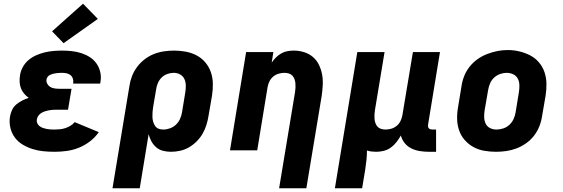

<svg xmlns="http://www.w3.org/2000/svg" viewBox="-20 -811 3040 1036"><path d="M275 8Q244 8 213.5 5Q183 2 155 -7Q127 -16 102 -31Q77 -46 60 -69Q43 -92 36 -121.5Q29 -151 34 -182Q37 -200 45 -217.5Q53 -235 68 -247.5Q83 -260 100 -268.5Q117 -277 135 -283Q121 -293 110 -306Q99 -319 93 -334.5Q87 -350 86 -368Q85 -386 88 -404Q91 -427 103 -449Q115 -471 134 -487Q153 -503 176 -513Q199 -523 222 -528.5Q245 -534 268.5 -536Q292 -538 315 -538Q342 -538 368.5 -535Q395 -532 419.5 -524Q444 -516 465 -502.5Q486 -489 500.5 -468.5Q515 -448 521 -422Q527 -396 522 -369Q522 -367 521.5 -364.5Q521 -362 520 -360H375Q375 -361 375 -361.5Q375 -362 375 -363Q377 -375 373 -387Q369 -399 360 -406Q351 -413 339 -415.5Q327 -418 315 -418Q307 -418 299 -417.5Q291 -417 283 -416Q275 -415 267 -413Q259 -411 251 -407.5Q243 -404 237.5 -397Q232 -390 231 -382Q229 -370 235 -359Q241 -348 251 -342Q261 -336 273.5 -334Q286 -332 299 -332H366L347 -219H280Q270 -219 260 -218Q250 -217 240 -215Q230 -213 220 -209.5Q210 -206 201 -200Q192 -194 186 -185Q180 -176 179 -166Q177 -155 181.5 -145.5Q186 -136 194 -130Q202 -124 212 -120.5Q222 -117 232.5 -115Q243 -113 253.5 -112.5Q264 -112 275 -112Q289 -112 303.5 -113.5Q318 -115 332 -119.5Q346 -124 359.5 -132Q373 -140 383 -152L513 -98Q493 -69 464.5 -47.5Q436 -26 404.5 -13.5Q373 -1 340 3.5Q307 8 275 8ZM323 -578 261 -642 428 -791 508 -709Z M587 205 678 -345Q682 -373 692 -399.5Q702 -426 719.5 -449.5Q737 -473 760.5 -491Q784 -509 810.5 -519.5Q837 -530 865 -534Q893 -538 920 -538Q952 -538 983.5 -532Q1015 -526 1042 -511.5Q1069 -497 1088.5 -473.5Q1108 -450 1118 -421Q1128 -392 1128.5 -359.5Q1129 -327 1124 -295L1105 -185Q1101 -160 1093.5 -136Q1086 -112 1073 -89.5Q1060 -67 1041 -48Q1022 -29 999.5 -16Q977 -3 952 2.5Q927 8 902 8Q880 8 859 2.5Q838 -3 822.5 -16.5Q807 -30 797 -48.5Q787 -67 782 -87L734 205ZM861 -112Q879 -112 897 -118.5Q915 -125 929 -138Q943 -151 951 -168.5Q959 -186 962 -204L980 -314Q983 -333 982.5 -351.5Q982 -370 974.5 -385.5Q967 -401 951.5 -409.5Q936 -418 917 -418Q917 -418 917 -418Q917 -418 917 -418Q900 -418 882 -411.5Q864 -405 851 -391.5Q838 -378 831 -360.5Q824 -343 822 -326L806 -232Q804 -219 803 -205.5Q802 -192 802.5 -179Q803 -166 806.5 -154Q810 -142 817 -131.5Q824 -121 835.5 -116.5Q847 -112 861 -112Z M1486 205 1572 -314Q1572 -314 1572 -314Q1572 -314 1572 -314Q1574 -326 1574.5 -338Q1575 -350 1574 -361.5Q1573 -373 1569 -384Q1565 -395 1557.5 -403Q1550 -411 1538.5 -414.5Q1527 -418 1515 -418Q1500 -418 1484 -413.5Q1468 -409 1455 -398.5Q1442 -388 1434.5 -373Q1427 -358 1424 -342L1368 0H1221L1308 -530H1455L1446 -473Q1456 -488 1469 -501Q1482 -514 1498 -523Q1514 -532 1531 -535Q1548 -538 1565 -538Q1594 -538 1621 -529.5Q1648 -521 1668.5 -503.5Q1689 -486 1701 -461Q1713 -436 1718 -409Q1723 -382 1721.5 -353Q1720 -324 1716 -295L1633 205Z M1787 205 1908 -530H2055L2003 -216Q2001 -204 2000.5 -192Q2000 -180 2001 -168.5Q2002 -157 2006 -146Q2010 -135 2017.5 -127Q2025 -119 2036.5 -115.5Q2048 -112 2060 -112Q2076 -112 2091.5 -116.5Q2107 -121 2120 -131.5Q2133 -142 2140.5 -157Q2148 -172 2151 -188L2208 -530H2354L2290 -140Q2289 -134 2289.5 -128.5Q2290 -123 2293.5 -119Q2297 -115 2302.5 -113.5Q2308 -112 2313 -112H2333V8H2293Q2269 8 2244.5 4Q2220 0 2199 -10.5Q2178 -21 2163.5 -39Q2149 -57 2143 -80Q2133 -62 2119.5 -44.5Q2106 -27 2088.5 -14.5Q2071 -2 2050.5 3Q2030 8 2010 8Q1997 8 1984.5 6.5Q1972 5 1960 1Q1960 26 1957.5 51.5Q1955 77 1951 102L1934 205Z M2656 8Q2624 8 2592.5 2.5Q2561 -3 2534 -18Q2507 -33 2487 -56Q2467 -79 2457 -108.5Q2447 -138 2446.5 -170.5Q2446 -203 2452 -235L2470 -345Q2474 -373 2484.5 -400Q2495 -427 2513.5 -450.5Q2532 -474 2556.5 -491.5Q2581 -509 2608.5 -519.5Q2636 -530 2663.5 -535.5Q2691 -541 2720 -541Q2752 -541 2783 -533.5Q2814 -526 2841 -512Q2868 -498 2888 -474.5Q2908 -451 2918 -421.5Q2928 -392 2928.5 -359.5Q2929 -327 2924 -295L2905 -185Q2901 -157 2890.5 -130Q2880 -103 2862 -79.5Q2844 -56 2819.5 -38.5Q2795 -21 2767.5 -10.5Q2740 0 2712 4Q2684 8 2656 8ZM2659 -112Q2677 -112 2695.5 -118Q2714 -124 2728.5 -137.5Q2743 -151 2751 -168.5Q2759 -186 2762 -204L2780 -314Q2783 -333 2782.5 -352Q2782 -371 2774 -386.5Q2766 -402 2749.5 -410Q2733 -418 2714 -418Q2696 -418 2678 -411.5Q2660 -405 2646 -392Q2632 -379 2624.5 -361.5Q2617 -344 2614 -326L2595 -216Q2592 -197 2592.5 -178.5Q2593 -160 2600.5 -144Q2608 -128 2624 -120Q2640 -112 2659 -112Z"/></svg>

Font: Iosevka Curly Heavy Extended
Style: Italic
Weight: 900
Width: 7
Italic angle: -9°
Monospace: yes
Designer: Belleve Invis
Foundry: Belleve Invis
Version: Version 11.1.0; ttfautohint (v1.8.3)